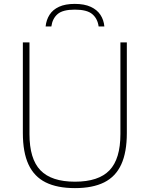

<svg xmlns="http://www.w3.org/2000/svg" viewBox="-20 -958 770 987"><path d="M365.5 9Q274 9 214.8 -20.5Q155.5 -50 126.5 -112.5Q97.5 -175 97.5 -274V-740H131.5V-269Q131.5 -141 188 -82.5Q244.5 -24 365.5 -24Q486.5 -24 542.8 -82.5Q599 -141 599 -269V-740H632V-274Q632 -175 603.2 -112.5Q574.5 -50 515.5 -20.5Q456.5 9 365.5 9ZM214.5 -822Q218 -856 234.8 -882.2Q251.5 -908.5 283.5 -923.2Q315.5 -938 364.5 -938Q413.5 -938 446.2 -923Q479 -908 496.2 -881.8Q513.5 -855.5 516.5 -822H487Q481.5 -862.5 454.2 -885.5Q427 -908.5 364.5 -908.5Q302.5 -908.5 276 -885.5Q249.5 -862.5 244 -822Z"/></svg>

Font: Encode Sans SC SemiExpanded Thin
Style: Regular
Weight: 250
Width: 6
Designer: Multiple Designers
Foundry: Impallari Type
Version: Version 3.002